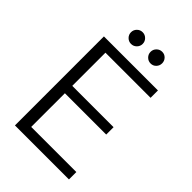

<svg xmlns="http://www.w3.org/2000/svg" viewBox="-253 -968 1068 1068"><g transform="rotate(45 280.5 -434.5)"><path d="M78 0V-700H503V-642H148V-381H473V-323H148V-58H503V0ZM214 -777Q195 -777 181.5 -790.5Q168 -804 168 -823Q168 -842 181.5 -855.5Q195 -869 214 -869Q233 -869 246.5 -855.5Q260 -842 260 -823Q260 -804 246.5 -790.5Q233 -777 214 -777ZM368 -777Q349 -777 335.5 -790.5Q322 -804 322 -823Q322 -842 335.5 -855.5Q349 -869 368 -869Q387 -869 400 -855.5Q413 -842 413 -823Q413 -804 400 -790.5Q387 -777 368 -777Z"/></g></svg>

Font: DM Sans 16pt Light
Style: Regular
Weight: 300
Version: Version 4.004;gftools[0.9.30]